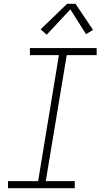

<svg xmlns="http://www.w3.org/2000/svg" viewBox="-20 -987 540 1007"><path d="M22 0V-37H180L289 -698H137V-735H487V-698H330L220 -37H372V0ZM225 -805 193 -833 332 -967H376L468 -830L431 -808L349 -938Z"/></svg>

Font: Iosevka Curly XLtObl
Style: Regular
Weight: 200
Italic angle: -9°
Monospace: yes
Designer: Belleve Invis
Foundry: Belleve Invis
Version: Version 11.1.0; ttfautohint (v1.8.3)